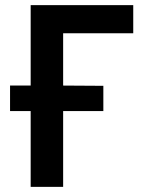

<svg xmlns="http://www.w3.org/2000/svg" viewBox="-20 -725 566 745"><path d="M99 0V-294H19V-393H99V-705H497V-596H225V-393L381 -392V-294H225V0Z"/></svg>

Font: Nunito Sans 7pt Condensed
Style: Bold
Weight: 700
Width: 3
Designer: Vernon Adams
Foundry: Vernon Adams
Version: Version 3.101;gftools[0.9.27]